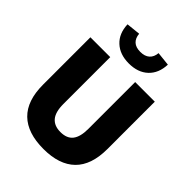

<svg xmlns="http://www.w3.org/2000/svg" viewBox="-262 -1078 1225 1225"><g transform="rotate(45 350.5 -465.0)"><path d="M352 11Q208 11 134 -61Q60 -133 60 -278V-705H239V-282Q239 -210 267.5 -176Q296 -142 352 -142Q410 -142 437 -176.5Q464 -211 464 -282V-705H641V-278Q641 -133 567.5 -61Q494 11 352 11ZM351 -760Q270 -760 221 -805.5Q172 -851 169 -931L264 -941Q267 -904 288.5 -884Q310 -864 351 -864Q391 -864 413.5 -884Q436 -904 439 -941L533 -931Q530 -851 481.5 -805.5Q433 -760 351 -760Z"/></g></svg>

Font: Nunito Sans 10pt SemiCondensed Black
Style: Regular
Weight: 900
Width: 4
Designer: Vernon Adams
Foundry: Vernon Adams
Version: Version 3.101;gftools[0.9.27]